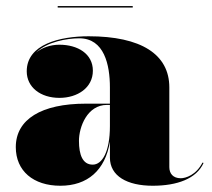

<svg xmlns="http://www.w3.org/2000/svg" viewBox="-20 -584 677 614"><path d="M164.5 -564.5V-560H404.5V-564.5ZM254.5 -252.5C112.5 -252.5 30.5 -202.5 30.5 -113.5C30.5 -37.5 86.5 10 173 10C259.5 10 316.5 -39 331.5 -131V-80C331.5 -21 386.5 10 468.5 10C546.5 10 608.5 -12.5 631 -63L627.5 -64C607 -24 573.5 -14 558 -14C533.5 -14 521.5 -29 521.5 -49.5V-304.5C521.5 -410.5 431 -468 263.5 -468C172.5 -468 65.5 -443 65.5 -356C65.5 -305 109.5 -271 170 -271C227.5 -271 277 -303 277 -358C277 -412 228.5 -441 170 -441C141 -441 114.5 -431.5 95.5 -416C130.5 -450.5 194.5 -461.5 233.5 -461.5C313.5 -461.5 331.5 -376.5 331.5 -304.5V-252.5ZM276.5 -57.5C244.5 -57.5 232.5 -88.5 232.5 -133.5C232.5 -178 259 -248.5 322 -248.5H331.5V-180.5C331.5 -99 307 -57.5 276.5 -57.5Z"/></svg>

Font: Bodoni* 36pt Fatface
Style: Regular
Weight: 900
Version: Version 2.3